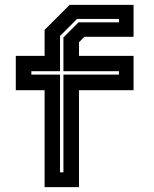

<svg xmlns="http://www.w3.org/2000/svg" viewBox="-20 -770 632 790"><path d="M163.5 0V-399H45V-540H163.5V-647L266.5 -750H529.5V-618.5H327L305 -596V-540H529.5V-399H305V0ZM227 -61H241V-463H469.5V-477H241V-616L303 -678H469.5V-692H297L227 -622V-477H109V-463H227Z"/></svg>

Font: Tourney Expanded Regular
Style: Bold
Weight: 700
Width: 7
Designer: Tyler Finck
Foundry: Etcetera Type Co
Version: Version 1.010; ttfautohint (v1.8.3)